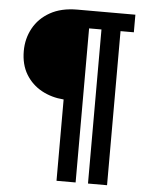

<svg xmlns="http://www.w3.org/2000/svg" viewBox="-56 -769 710 898"><g transform="rotate(5 299.5 -320.0)"><path d="M543 -640.4H480.5V83H391V-640.4H332.9V83H243.2V-298.8Q186.2 -302.9 139.6 -328.3Q93 -353.8 65.4 -399.2Q37.8 -444.7 37.8 -508.6Q37.8 -566.8 64.5 -615.6Q91.1 -664.4 143.1 -693.7Q195 -723 270.7 -723H543Z"/></g></svg>

Font: Public Sans Thin
Style: Regular
Weight: 100
Designer: The Public Sans project authors (U.S. Web Design System). Libre Franklin designed by Pablo Impallari and Rodrigo Fuenzal
Version: Version 1.008